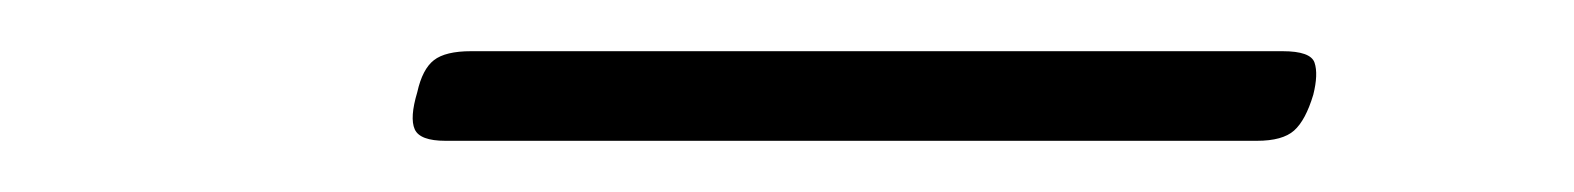

<svg xmlns="http://www.w3.org/2000/svg" viewBox="-20 -380 615 75"><path d="M154 -325Q144 -325 142 -329.5Q140 -334 143 -344Q145 -353 149.5 -356.5Q154 -360 164 -360H481Q492 -360 493.5 -355.5Q495 -351 493 -343Q490 -333 485.5 -329Q481 -325 471 -325Z"/></svg>

Font: Playwrite MX Thin
Style: Regular
Weight: 250
Designer: Veronika Burian, José Scaglione
Foundry: TypeTogether
Version: Version 1.002